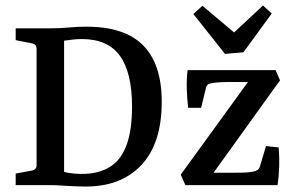

<svg xmlns="http://www.w3.org/2000/svg" viewBox="-20 -673 1076 698"><path d="M162 -570Q198 -570 229.5 -573Q261 -576 294 -576Q434 -576 501 -507.5Q568 -439 568 -303Q568 -150 492 -71Q416 8 283 5Q267 5 246 4Q225 3 203 1.5Q181 0 163 0H37V-42L96 -53Q113 -56 113 -73V-496Q113 -511 98 -515L37 -527V-570ZM213 -48Q226 -44 249 -42Q272 -40 289 -41Q343 -43 381.5 -67.5Q420 -92 440 -145.5Q460 -199 460 -286Q460 -409 416 -470Q372 -531 278 -531Q257 -531 239.5 -528.5Q222 -526 213 -525ZM891 -388 898 -375H812Q796 -375 779.5 -374Q763 -373 751 -371Q740 -369 735 -365Q730 -361 728 -350L711 -281H664Q660 -315 659 -351Q658 -387 662 -418H982L998 -381L747 -32L740 -45H827Q847 -45 865.5 -45.5Q884 -46 900 -49Q910 -51 916 -55Q922 -59 925 -68L947 -142L993 -137Q996 -103 995 -68Q994 -33 989 0H654L637 -38ZM968 -624 865 -483 798 -477 683 -622 716 -652 831 -555 936 -653Z"/></svg>

Font: Yrsa Medium
Style: Regular
Weight: 500
Designer: Anna Giedrys (Yrsa+Rasa design), David Brezina (Yrsa art-direction, Rasa art-direction, design)
Foundry: Rosetta Type Foundry
Version: Version 2.004